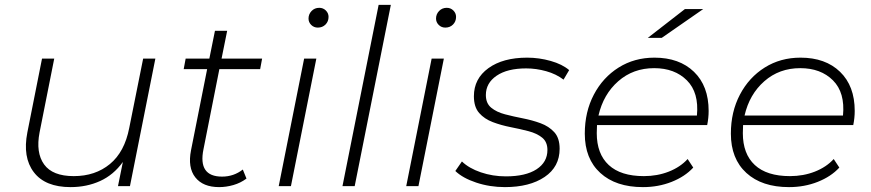

<svg xmlns="http://www.w3.org/2000/svg" viewBox="-20 -762 3565 786"><path d="M269 4Q165 4 118.5 -57Q72 -118 92 -220L152 -522H202L142 -220Q126 -137 160.5 -89Q195 -41 282 -41Q370 -41 430 -90.5Q490 -140 509 -238L566 -522H616L512 0H463L483 -99Q445 -46 390 -21Q335 4 269 4Z M877 4Q811 4 779.5 -36Q748 -76 762 -147L828 -479H732L740 -522H837L860 -636H910L887 -522H1053L1045 -479H878L813 -151Q790 -39 889 -39Q937 -39 974 -68L989 -31Q965 -13 935.5 -4.5Q906 4 877 4Z M1121 0 1225 -522H1275L1171 0ZM1281 -649Q1265 -649 1254 -660Q1243 -671 1243 -686Q1243 -704 1255.5 -717Q1268 -730 1287 -730Q1303 -730 1314 -719Q1325 -708 1325 -693Q1325 -674 1312.5 -661.5Q1300 -649 1281 -649Z M1382 0 1530 -742H1580L1432 0Z M1643 0 1747 -522H1797L1693 0ZM1803 -649Q1787 -649 1776 -660Q1765 -671 1765 -686Q1765 -704 1777.5 -717Q1790 -730 1809 -730Q1825 -730 1836 -719Q1847 -708 1847 -693Q1847 -674 1834.5 -661.5Q1822 -649 1803 -649Z M2047 4Q1985 4 1929.5 -14.5Q1874 -33 1844 -62L1871 -101Q1900 -73 1948.5 -56.5Q1997 -40 2051 -40Q2132 -40 2176.5 -69Q2221 -98 2221 -148Q2221 -181 2199.5 -198.5Q2178 -216 2143.5 -225Q2109 -234 2070.5 -241.5Q2032 -249 1997.5 -262Q1963 -275 1941.5 -299.5Q1920 -324 1920 -368Q1920 -440 1979.5 -483Q2039 -526 2138 -526Q2187 -526 2234.5 -512.5Q2282 -499 2310 -475L2287 -436Q2257 -459 2216 -470.5Q2175 -482 2134 -482Q2057 -482 2013 -452Q1969 -422 1969 -373Q1969 -339 1991 -321Q2013 -303 2047.5 -294Q2082 -285 2120.5 -277.5Q2159 -270 2193 -257.5Q2227 -245 2249 -221Q2271 -197 2271 -153Q2271 -79 2209.5 -37.5Q2148 4 2047 4Z M2612 4Q2501 4 2437.5 -54Q2374 -112 2374 -215Q2374 -304 2411 -374.5Q2448 -445 2512.5 -485.5Q2577 -526 2659 -526Q2761 -526 2821 -468Q2881 -410 2881 -308Q2881 -279 2875 -250H2424Q2423 -234 2423 -217Q2423 -132 2472 -86.5Q2521 -41 2616 -41Q2671 -41 2718 -59.5Q2765 -78 2795 -111L2818 -76Q2784 -39 2729.5 -17.5Q2675 4 2612 4ZM2430 -289H2833Q2842 -383 2792 -433Q2742 -483 2658 -483Q2572 -483 2511 -429.5Q2450 -376 2430 -289ZM2632 -607 2784 -725H2859L2689 -607Z M3210 4Q3099 4 3035.5 -54Q2972 -112 2972 -215Q2972 -304 3009 -374.5Q3046 -445 3110.5 -485.5Q3175 -526 3257 -526Q3359 -526 3419 -468Q3479 -410 3479 -308Q3479 -279 3473 -250H3022Q3021 -234 3021 -217Q3021 -132 3070 -86.5Q3119 -41 3214 -41Q3269 -41 3316 -59.5Q3363 -78 3393 -111L3416 -76Q3382 -39 3327.5 -17.5Q3273 4 3210 4ZM3028 -289H3431Q3440 -383 3390 -433Q3340 -483 3256 -483Q3170 -483 3109 -429.5Q3048 -376 3028 -289Z"/></svg>

Font: Montserrat Light
Style: Italic
Weight: 300
Italic angle: -11.3°
Designer: Julieta Ulanovsky
Foundry: Julieta Ulanovsky
Version: Version 9.000; ttfautohint (v1.8.4.7-5d5b)